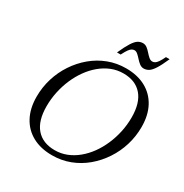

<svg xmlns="http://www.w3.org/2000/svg" viewBox="-201 -1039 1151 1204"><g transform="rotate(30 375.0 -437.0)"><path d="M161 -240Q161 -135 208.2 -80.5Q255.5 -26 342.5 -26Q387.5 -26 428.2 -42.2Q469 -58.5 504.2 -87.8Q539.5 -117 567.8 -156.2Q596 -195.5 616.2 -242.2Q636.5 -289 647.5 -340.5Q658.5 -392 658.5 -445Q658.5 -550 611.2 -604.5Q564 -659 477 -659Q432 -659 391.2 -642.8Q350.5 -626.5 315.2 -597.2Q280 -568 251.8 -528.8Q223.5 -489.5 203.2 -442.8Q183 -396 172 -344.5Q161 -293 161 -240ZM742.5 -424Q742.5 -356 723 -292.2Q703.5 -228.5 667.2 -173.8Q631 -119 581.5 -77.5Q532 -36 471.8 -13Q411.5 10 343.5 10Q261.5 10 201.8 -22.5Q142 -55 109.5 -115.8Q77 -176.5 77 -261Q77 -329 96.5 -392.8Q116 -456.5 152.2 -511.2Q188.5 -566 238 -607.5Q287.5 -649 347.8 -672Q408 -695 476 -695Q558 -695 617.8 -662.5Q677.5 -630 710 -569.5Q742.5 -509 742.5 -424ZM682 -880.5Q658 -826 639.8 -797.5Q621.5 -769 604.8 -758.8Q588 -748.5 569.5 -748.5Q553.5 -748.5 539.5 -759Q525.5 -769.5 513 -783.8Q500.5 -798 488.2 -808.8Q476 -819.5 463.5 -819.5Q454.5 -819.5 445.2 -814.2Q436 -809 425.8 -794.8Q415.5 -780.5 401.5 -752.5H375Q399.5 -807 417.8 -835.5Q436 -864 452.5 -874.2Q469 -884.5 488 -884.5Q504.5 -884.5 518.2 -874Q532 -863.5 544.2 -849.2Q556.5 -835 569 -824.2Q581.5 -813.5 594.5 -813.5Q604 -813.5 613 -818.8Q622 -824 632.2 -838.5Q642.5 -853 655.5 -880.5Z"/></g></svg>

Font: Newsreader 36pt
Style: Italic
Weight: 400
Italic angle: -17°
Designer: Hugues Gentile
Foundry: Production Type
Version: Version 1.003